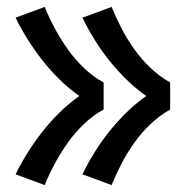

<svg xmlns="http://www.w3.org/2000/svg" viewBox="-20 -617 540 554"><path d="M302 -83 218 -114Q234 -147 253.5 -178.5Q273 -210 296 -238.5Q319 -267 345.5 -293Q372 -319 402 -340Q372 -361 345.5 -387Q319 -413 296 -441.5Q273 -470 253.5 -501.5Q234 -533 218 -566L302 -597Q315 -565 331.5 -533.5Q348 -502 368.5 -473.5Q389 -445 415 -420.5Q441 -396 471 -379V-301Q441 -284 415 -259.5Q389 -235 368.5 -206.5Q348 -178 331.5 -146.5Q315 -115 302 -83ZM109 -83 25 -114Q41 -147 61 -178.5Q81 -210 103.5 -238.5Q126 -267 152.5 -293Q179 -319 209 -340Q179 -361 152.5 -387Q126 -413 103.5 -441.5Q81 -470 61 -501.5Q41 -533 25 -566L109 -597Q122 -565 139 -533.5Q156 -502 176.5 -473.5Q197 -445 222.5 -420.5Q248 -396 279 -379V-301Q248 -284 222.5 -259.5Q197 -235 176.5 -206.5Q156 -178 139 -146.5Q122 -115 109 -83Z"/></svg>

Font: Iosevka SS18 Extrabold
Style: Regular
Weight: 800
Monospace: yes
Designer: Belleve Invis
Foundry: Belleve Invis
Version: Version 25.1.1; ttfautohint (v1.8.4)